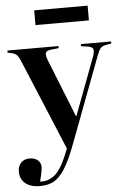

<svg xmlns="http://www.w3.org/2000/svg" viewBox="-65 -764 688 1039"><g transform="rotate(-5 279.0 -245.0)"><path d="M161.1 -640.1V-720.2H451.2V-640.1ZM108.9 230Q59.1 230 30.5 206.1Q2 182.1 2 143.1Q2 113.8 18.8 95Q35.6 76.2 65.9 76.2Q93.8 76.2 110.4 90.3Q127 104.5 127 127.9Q127 149.4 111.8 206.1Q131.8 207 147.7 203.1Q163.6 199.2 182.9 187Q202.1 174.8 220.9 146.7Q239.7 118.7 257.8 75.2L272 40L70.8 -442.9Q58.1 -473.6 49.8 -483.6Q41.5 -493.7 25.9 -498L-2.9 -504.9L-2 -516.1H274.9V-504.9L231.9 -500Q210 -497.6 204.8 -486.6Q199.7 -475.6 210 -446.8L335.9 -130.9H338.9L457 -444.8Q466.8 -474.1 460.9 -485.1Q455.1 -496.1 431.2 -500L396 -504.9L397 -516.1H561V-504.9L532.2 -500Q512.2 -496.1 502.7 -486.1Q493.2 -476.1 481.9 -445.8L306.2 20Q274.4 105 245.6 150.1Q216.8 195.3 185.8 212.6Q154.8 230 108.9 230Z"/></g></svg>

Font: Display Semibold
Style: Regular
Weight: 600
Designer: Latin by Veronika Burian and Jose Scaglione. Greek by Irene Vlachou. Cyrillic by Vera Evstafieva.
Foundry: TypeTogether
Version: Version 3.002